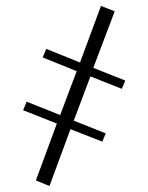

<svg xmlns="http://www.w3.org/2000/svg" viewBox="-20 -478 498 648"><path d="M58.1 -106 69.8 -134.8 183.1 -89.8 238.8 -237.8 124 -284.2 136.2 -313 250 -267.1 320.8 -458 367.2 -439.9 294.9 -249 402.8 -206.1 391.1 -178.2 285.2 -220.2 229 -70.8 336.9 -27.8 325.2 0 217.8 -42 147 149.9 101.1 130.9 171.9 -61Z"/></svg>

Font: Dihjauti S
Style: Regular
Weight: 400
Designer: T. Christopher White
Version: Version 3.0.0